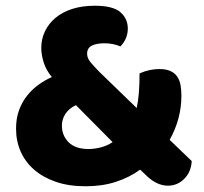

<svg xmlns="http://www.w3.org/2000/svg" viewBox="-20 -634 713 670"><path d="M467 -378Q486 -386 502.5 -389.5Q519 -393 536 -393Q560 -393 575 -386Q590 -379 598.5 -366.5Q607 -354 610 -337Q613 -320 613 -300Q613 -219 572 -146L649 -72Q647 -34 623 -10Q599 14 566 14Q526 14 488 -24L469 -42Q432 -15 384.5 0.5Q337 16 279 16Q220 16 175 0.5Q130 -15 99 -42Q68 -69 52 -105.5Q36 -142 36 -185Q36 -222 47 -251Q58 -280 76 -302Q94 -324 116 -339.5Q138 -355 161 -365Q141 -389 132.5 -416Q124 -443 124 -467Q124 -498 137 -525Q150 -552 174 -572Q198 -592 232.5 -603Q267 -614 311 -614Q374 -614 400 -591.5Q426 -569 426 -534Q426 -517 419.5 -501Q413 -485 400 -472Q389 -477 374.5 -480Q360 -483 344 -483Q318 -483 301 -475Q284 -467 284 -446Q284 -431 297 -415.5Q310 -400 329 -381L457 -257Q462 -279 464.5 -309Q467 -339 467 -378ZM196 -196Q196 -161 219.5 -137.5Q243 -114 289 -114Q309 -114 331 -119.5Q353 -125 373 -138L245 -267Q221 -256 208.5 -237Q196 -218 196 -196Z"/></svg>

Font: Baloo Paaji
Style: Regular
Weight: 400
Designer: Shuchita Grover and Ek Type
Foundry: Ek Type
Version: Version 1.443;PS 1.000;hotconv 16.6.51;makeotf.lib2.5.65220;